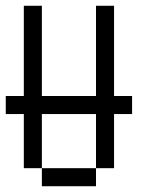

<svg xmlns="http://www.w3.org/2000/svg" viewBox="-20 -645 540 665"><path d="M437.5 -250V-312.5H375V-625H312.5V-312.5H125V-625H62.5V-312.5H0V-250H62.5V-62.5H125V0H312.5V-62.5H125V-250H312.5V-62.5H375V-250Z"/></svg>

Font: Unifont
Style: Regular
Weight: 500
Version: Version 15.1.04